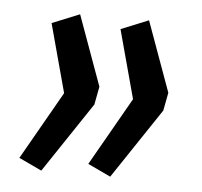

<svg xmlns="http://www.w3.org/2000/svg" viewBox="-37 -490 468 444"><g transform="rotate(5 197.0 -268.0)"><path d="M74 -84 21 -109 111 -267 68 -426 132 -452 191 -289 183 -247ZM234 -84 181 -109 271 -267 228 -426 292 -452 351 -289 343 -247Z"/></g></svg>

Font: Nunito Sans 10pt Condensed Medium
Style: Italic
Weight: 500
Width: 3
Italic angle: -9°
Designer: Vernon Adams
Foundry: Vernon Adams
Version: Version 3.101;gftools[0.9.27]